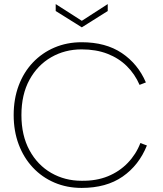

<svg xmlns="http://www.w3.org/2000/svg" viewBox="-20 -914 801 941"><path d="M508 -894V-860L381 -780L253 -860V-894L381 -812ZM47 -350Q47 -429 71.5 -494.5Q96 -560 141 -607.5Q186 -655 247 -681Q308 -707 380 -707Q498 -707 577 -654Q656 -601 695 -510L664 -498Q641 -551 601.5 -590Q562 -629 506.5 -650.5Q451 -672 380 -672Q298 -672 231 -633.5Q164 -595 124.5 -523Q85 -451 85 -350Q85 -250 124.5 -177.5Q164 -105 231 -66.5Q298 -28 380 -28Q452 -27 508.5 -50Q565 -73 606 -115.5Q647 -158 668 -213L700 -201Q661 -104 581 -48.5Q501 7 380 7Q308 7 247 -19Q186 -45 141 -93Q96 -141 71.5 -206.5Q47 -272 47 -350Z"/></svg>

Font: Albert Sans ExtraLight
Style: Regular
Weight: 250
Designer: Andreas Rasmussen
Foundry: a.Foundry
Version: Version 1.025